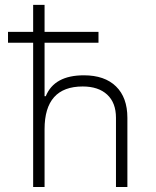

<svg xmlns="http://www.w3.org/2000/svg" viewBox="-20 -752 626 772"><path d="M446.3 0V-278.3Q446.3 -338.9 410.9 -371.6Q375.5 -404.3 312.5 -404.3Q159.2 -404.3 159.2 -232.4V0H113.3V-580.1H12.2V-624H113.3V-732.4H159.2V-624H376V-580.1H159.2V-365.2H164.1Q198.2 -449.2 317.4 -449.2Q400.9 -449.2 446.5 -404.5Q492.2 -359.9 492.2 -278.3V0Z"/></svg>

Font: Cascadia Code ExtraLight
Style: Regular
Weight: 200
Monospace: yes
Designer: Aaron Bell
Foundry: Saja Typeworks
Version: Version 2407.024; ttfautohint (v1.8.4)